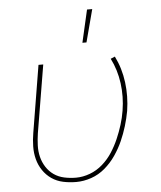

<svg xmlns="http://www.w3.org/2000/svg" viewBox="-53 -790 707 845"><g transform="rotate(-5 300.0 -368.0)"><path d="M250 8Q220 8 192 2Q164 -4 141.5 -19.5Q119 -35 103.5 -58Q88 -81 81 -108Q74 -135 74.5 -164.5Q75 -194 80 -223L129 -520H150L100 -220Q96 -194 95 -167.5Q94 -141 100 -116.5Q106 -92 119.5 -71Q133 -50 153 -36Q173 -22 198.5 -16.5Q224 -11 251 -11Q281 -11 312 -22.5Q343 -34 368.5 -56.5Q394 -79 412 -107Q430 -135 443 -165Q456 -195 465.5 -225.5Q475 -256 480 -287Q490 -348 482 -408Q474 -468 448 -519L467 -527Q494 -473 502 -410.5Q510 -348 500 -284Q494 -251 484 -218Q474 -185 460 -153.5Q446 -122 425.5 -92Q405 -62 377.5 -38.5Q350 -15 316.5 -3.5Q283 8 250 8ZM330 -600 363 -744H386L348 -600Z"/></g></svg>

Font: Iosevka Thin Extended
Style: Italic
Weight: 100
Width: 7
Italic angle: -9°
Monospace: yes
Designer: Belleve Invis
Foundry: Belleve Invis
Version: Version 32.5.0; ttfautohint (v1.8.4)